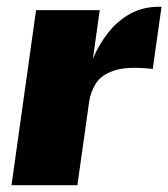

<svg xmlns="http://www.w3.org/2000/svg" viewBox="-20 -547 497 567"><path d="M14 0 86.5 -517H274.5L254.5 -374Q272 -415.5 299.2 -450.2Q326.5 -485 364 -506Q401.5 -527 449.5 -527H457L431 -343Q429.5 -343.5 428.5 -343.5Q427.5 -343.5 425 -344Q353.5 -351.5 315.8 -338.2Q278 -325 262.8 -300Q247.5 -275 243.5 -248L208.5 0Z"/></svg>

Font: Public Sans Black
Style: Italic
Weight: 900
Italic angle: -8°
Designer: The Public Sans project authors (U.S. Web Design System). Libre Franklin designed by Pablo Impallari and Rodrigo Fuenzal
Version: Version 1.007; ttfautohint (v1.8.1) -l 8 -r 50 -G 200 -x 14 